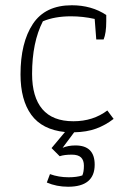

<svg xmlns="http://www.w3.org/2000/svg" viewBox="-20 -494 486 730"><path d="M158 200 170 168Q203 180 241 180Q272 180 293 173Q299 160 299 136Q299 115 288 104.5Q277 94 253 94Q224 94 207 100L176 69L227 8Q140 -1 99 -57.5Q58 -114 58 -211Q58 -332 105 -403Q152 -474 253 -474Q328 -474 384 -437V-413Q384 -368 374 -344H346L340 -422Q295 -432 250 -432Q188 -432 143 -413Q102 -333 102 -213Q102 -125 141 -79Q180 -33 259 -33Q334 -33 388 -74L412 -42Q381 -18 345.5 -5Q310 8 262 9L218 68Q239 59 267 59Q340 59 340 132Q340 216 239 216Q195 216 158 200Z"/></svg>

Font: Athiti Light
Style: Regular
Weight: 300
Designer: CadsonDemak Team
Foundry: CadsonDemak
Version: Version 1.032